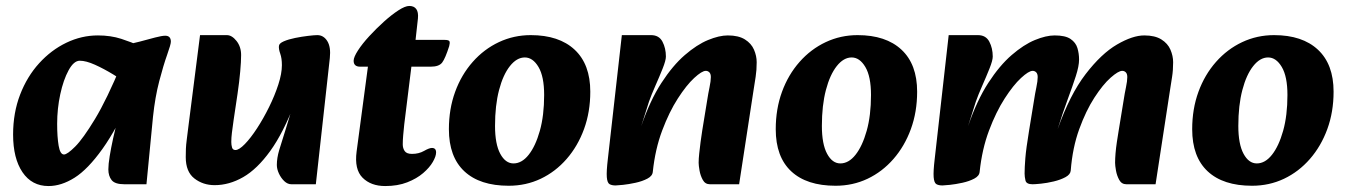

<svg xmlns="http://www.w3.org/2000/svg" viewBox="-20 -609 4521 645"><path d="M143 16Q87 16 55.5 -30.5Q24 -77 24 -157Q24 -230 47.5 -291Q71 -352 111.5 -396.5Q152 -441 203 -465.5Q254 -490 309 -490Q352 -490 387.5 -478.5Q423 -467 448 -455L419 -321Q393 -339 361 -358.5Q329 -378 299 -391.5Q269 -405 248 -405Q228 -405 210.5 -373Q193 -341 182.5 -292.5Q172 -244 172 -193Q172 -149 177 -119.5Q182 -90 195 -90Q206 -90 232.5 -116.5Q259 -143 299 -209Q339 -275 388 -393L427 -297Q373 -177 324 -108.5Q275 -40 230.5 -12Q186 16 143 16ZM398 10Q366 10 355 -4Q344 -18 344 -40Q344 -57 348.5 -84.5Q353 -112 360 -144Q367 -176 375 -204L397 -279L363 -305L387 -456Q419 -461 448.5 -469Q478 -477 501 -483Q524 -489 535 -489Q554 -489 554 -469Q554 -460 541.5 -425Q529 -390 515 -336.5Q501 -283 494 -217L472 10Z M701 13Q662 13 633 -9.5Q604 -32 604 -81Q604 -96 604.5 -109Q605 -122 607.5 -141Q610 -160 614 -193L652 -491H742Q759 -491 774.5 -471.5Q790 -452 790 -424Q790 -403 787 -369Q784 -335 778 -294L765 -207Q761 -179 759 -162.5Q757 -146 757 -132Q757 -122 759.5 -113.5Q762 -105 771 -105Q783 -105 802.5 -125Q822 -145 843.5 -178Q865 -211 884 -249.5Q903 -288 915 -325Q927 -362 927 -390Q927 -413 921.5 -428.5Q916 -444 917 -454Q917 -463 933 -470Q949 -477 971.5 -481.5Q994 -486 1015 -488.5Q1036 -491 1046 -491Q1067 -491 1079.5 -471Q1092 -451 1088 -414L1041 10H959Q946 10 935 -0.5Q924 -11 917 -26Q910 -41 910 -55Q910 -78 918 -105Q926 -132 939.5 -174Q953 -216 971 -282V-265Q932 -163 888 -102Q844 -41 797 -14Q750 13 701 13Z M1274 16Q1226 16 1198 -12Q1170 -40 1178 -100L1216 -385H1190Q1168 -385 1168 -405Q1168 -417 1182.5 -439.5Q1197 -462 1220.5 -487.5Q1244 -513 1269.5 -536Q1295 -559 1318 -574Q1341 -589 1355 -589Q1371 -589 1378.5 -578.5Q1386 -568 1384 -547L1376 -475H1473Q1488 -475 1490 -470Q1492 -465 1489 -454Q1476 -413 1465.5 -399Q1455 -385 1427 -385H1362L1338 -191Q1336 -172 1334.5 -155Q1333 -138 1333 -124Q1333 -111 1339.5 -101.5Q1346 -92 1364 -92Q1387 -92 1404.5 -102Q1422 -112 1431 -112Q1445 -112 1445 -97Q1445 -84 1434 -65Q1423 -46 1401.5 -27.5Q1380 -9 1348 3.5Q1316 16 1274 16Z M1689 15Q1592 15 1540 -33.5Q1488 -82 1488 -175Q1488 -243 1509 -300.5Q1530 -358 1568 -401Q1606 -444 1656 -467.5Q1706 -491 1763 -491Q1858 -491 1910.5 -442Q1963 -393 1963 -301Q1963 -233 1942 -175.5Q1921 -118 1883.5 -75Q1846 -32 1796.5 -8.5Q1747 15 1689 15ZM1705 -60Q1733 -60 1756 -89Q1779 -118 1793.5 -169.5Q1808 -221 1808 -290Q1808 -352 1789 -384Q1770 -416 1743 -416Q1716 -416 1693 -387Q1670 -358 1656.5 -306.5Q1643 -255 1643 -186Q1643 -125 1660.5 -92.5Q1678 -60 1705 -60Z M2365 10Q2349 10 2341 -4.5Q2333 -19 2330 -36Q2327 -53 2327 -62Q2327 -76 2329 -94Q2331 -112 2333.5 -132Q2336 -152 2339 -170L2356 -274Q2359 -294 2363.5 -315.5Q2368 -337 2368 -350Q2368 -361 2363 -366Q2358 -371 2351 -371Q2338 -371 2312 -347Q2286 -323 2257 -278Q2228 -233 2204.5 -170.5Q2181 -108 2173 -32L2134 -185Q2164 -272 2202 -330.5Q2240 -389 2280.5 -424Q2321 -459 2358.5 -474.5Q2396 -490 2425 -490Q2461 -490 2482.5 -476.5Q2504 -463 2513 -442Q2522 -421 2522 -400Q2522 -373 2518.5 -351Q2515 -329 2511 -303L2463 10ZM2048 14Q2035 14 2027.5 9.5Q2020 5 2018.5 -14Q2017 -33 2022 -75L2069 -491H2167Q2194 -491 2205.5 -469Q2217 -447 2217 -419Q2217 -406 2206 -378.5Q2195 -351 2181.5 -320.5Q2168 -290 2160 -267L2134 -185L2190 -191L2173 -32Q2172 -18 2155 -9Q2138 0 2115 5Q2092 10 2073 12Q2054 14 2048 14Z M2787 15Q2690 15 2638 -33.5Q2586 -82 2586 -175Q2586 -243 2607 -300.5Q2628 -358 2666 -401Q2704 -444 2754 -467.5Q2804 -491 2861 -491Q2956 -491 3008.5 -442Q3061 -393 3061 -301Q3061 -233 3040 -175.5Q3019 -118 2981.5 -75Q2944 -32 2894.5 -8.5Q2845 15 2787 15ZM2803 -60Q2831 -60 2854 -89Q2877 -118 2891.5 -169.5Q2906 -221 2906 -290Q2906 -352 2887 -384Q2868 -416 2841 -416Q2814 -416 2791 -387Q2768 -358 2754.5 -306.5Q2741 -255 2741 -186Q2741 -125 2758.5 -92.5Q2776 -60 2803 -60Z M3764 10Q3748 10 3740 -4.5Q3732 -19 3729 -36Q3726 -53 3726 -62Q3726 -76 3727.5 -94Q3729 -112 3732 -132Q3735 -152 3738 -170L3755 -274Q3758 -294 3762.5 -315.5Q3767 -337 3767 -350Q3767 -361 3762 -366Q3757 -371 3750 -371Q3737 -371 3711 -348Q3685 -325 3656.5 -281Q3628 -237 3605.5 -175Q3583 -113 3577 -36L3533 -175Q3574 -291 3627 -360Q3680 -429 3732.5 -459.5Q3785 -490 3824 -490Q3860 -490 3881.5 -476.5Q3903 -463 3912 -442Q3921 -421 3921 -400Q3921 -373 3917.5 -351Q3914 -329 3910 -303L3862 10ZM3146 14Q3133 14 3125.5 9.5Q3118 5 3116.5 -14Q3115 -33 3120 -75L3167 -491H3265Q3292 -491 3303.5 -469Q3315 -447 3315 -419Q3315 -406 3304 -378.5Q3293 -351 3279.5 -320.5Q3266 -290 3258 -267L3232 -185L3288 -191L3271 -32Q3270 -18 3253 -9Q3236 0 3213 5Q3190 10 3171 12Q3152 14 3146 14ZM3449 10Q3428 10 3425 -2.5Q3422 -15 3422 -26Q3422 -46 3424.5 -77.5Q3427 -109 3437 -170L3454 -274Q3457 -294 3461.5 -315.5Q3466 -337 3466 -350Q3466 -361 3461 -366Q3456 -371 3449 -371Q3436 -371 3410 -347Q3384 -323 3355 -278Q3326 -233 3302.5 -170.5Q3279 -108 3271 -32L3232 -185Q3262 -272 3300 -330.5Q3338 -389 3378.5 -424Q3419 -459 3456.5 -474.5Q3494 -490 3523 -490Q3559 -490 3576.5 -478Q3594 -466 3599.5 -447.5Q3605 -429 3605 -409Q3605 -387 3594 -353Q3583 -319 3566.5 -274.5Q3550 -230 3533 -175L3589 -191L3577 -36Q3576 -23 3559.5 -14Q3543 -5 3520 0.5Q3497 6 3477 8Q3457 10 3449 10Z M4186 15Q4089 15 4037 -33.5Q3985 -82 3985 -175Q3985 -243 4006 -300.5Q4027 -358 4065 -401Q4103 -444 4153 -467.5Q4203 -491 4260 -491Q4355 -491 4407.5 -442Q4460 -393 4460 -301Q4460 -233 4439 -175.5Q4418 -118 4380.5 -75Q4343 -32 4293.5 -8.5Q4244 15 4186 15ZM4202 -60Q4230 -60 4253 -89Q4276 -118 4290.5 -169.5Q4305 -221 4305 -290Q4305 -352 4286 -384Q4267 -416 4240 -416Q4213 -416 4190 -387Q4167 -358 4153.5 -306.5Q4140 -255 4140 -186Q4140 -125 4157.5 -92.5Q4175 -60 4202 -60Z"/></svg>

Font: Alkatra
Style: Regular
Weight: 400
Designer: Suman Bhandary
Version: Version 1.100;gftools[0.9.22]